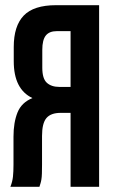

<svg xmlns="http://www.w3.org/2000/svg" viewBox="-20 -720 442 740"><path d="M20 0Q28 -20 30 -39.5Q32 -59 32 -85V-193Q32 -248 47.5 -286.5Q63 -325 105 -342Q33 -376 33 -484V-539Q33 -620 71.5 -660Q110 -700 196 -700H362V0H252V-285H214Q176 -285 159 -265Q142 -245 142 -196V-86Q142 -65 141.5 -51Q141 -37 139.5 -28Q138 -19 136 -13Q134 -7 132 0ZM199 -600Q170 -600 156.5 -583Q143 -566 143 -528V-459Q143 -417 160.5 -401Q178 -385 209 -385H252V-600Z"/></svg>

Font: Bebas Neue Bold
Style: Regular
Weight: 700
Designer: Ryoichi Tsunekawa & LGV (GE)
Foundry: Free Software Foundation, Inc.
Version: Version 1.003 August 13, 2016